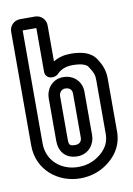

<svg xmlns="http://www.w3.org/2000/svg" viewBox="-83 -745 576 830"><g transform="rotate(-10 205.0 -330.5)"><path d="M202 -19C128 -19 67 -69 67 -146V-642H127V-451C127 -417 167 -413 184 -430C201 -448 224 -457 253 -457C296 -457 314 -447 320 -438C341 -407 343 -396 343 -372V-137C342 -104 330 -79 302 -55C273 -31 241 -19 202 -19ZM130 -692H64C38 -692 17 -671 17 -645V-146C17 -37 106 31 202 31C251 31 297 15 334 -17C372 -49 392 -90 393 -137V-372C393 -402 387 -429 362 -466C340 -497 300 -507 253 -507C225 -507 201 -501 177 -487V-645C177 -671 156 -692 130 -692ZM204 -413C153 -413 127 -370 127 -335V-146C127 -102 152 -65 206 -65C258 -65 284 -108 284 -143V-335C284 -380 250 -413 204 -413ZM204 -363C224 -363 234 -352 234 -335V-143C234 -128 226 -115 206 -115C180 -115 177 -120 177 -146V-335C177 -348 187 -363 204 -363Z"/></g></svg>

Font: DIN Rundschrift
Style: MittelKont
Weight: 400
Version: Version 1.027